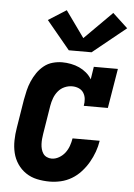

<svg xmlns="http://www.w3.org/2000/svg" viewBox="-55 -824 610 874"><g transform="rotate(5 250.0 -387.0)"><path d="M205 8Q175 8 147 2Q119 -4 96 -19.5Q73 -35 57.5 -58Q42 -81 35.5 -108Q29 -135 29.5 -164.5Q30 -194 35 -223L56 -353Q60 -375 65 -396Q70 -417 79 -438Q88 -459 101 -478Q114 -497 132 -511.5Q150 -526 172 -532Q194 -538 215 -538Q235 -538 255.5 -534Q276 -530 293.5 -522Q311 -514 326 -501.5Q341 -489 351 -472L360 -530H470L440 -349H330Q333 -365 331.5 -380.5Q330 -396 322 -408.5Q314 -421 300 -427Q286 -433 270 -433Q252 -433 235 -425.5Q218 -418 206 -403.5Q194 -389 187.5 -371.5Q181 -354 178 -336L157 -206Q155 -194 154 -182.5Q153 -171 153.5 -159Q154 -147 157 -136Q160 -125 166 -116Q172 -107 182.5 -102Q193 -97 205 -97Q222 -97 238.5 -106.5Q255 -116 266 -130.5Q277 -145 283 -162Q289 -179 292 -197H416Q412 -171 403 -146Q394 -121 380.5 -97.5Q367 -74 348 -53Q329 -32 305.5 -18Q282 -4 256 2Q230 8 205 8ZM240 -595 133 -724 215 -776 301 -656 427 -782 496 -718 344 -595Z"/></g></svg>

Font: Iosevka Slab Extrabold Oblique
Style: Regular
Weight: 800
Italic angle: -9°
Monospace: yes
Designer: Belleve Invis
Foundry: Belleve Invis
Version: Version 11.1.1; ttfautohint (v1.8.3)